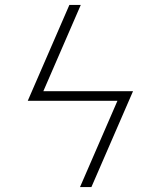

<svg xmlns="http://www.w3.org/2000/svg" viewBox="-20 -755 640 775"><path d="M303 0 454 -348H92L260 -735H306L155 -387H517L349 0Z"/></svg>

Font: Iosevka XLt Ex Obl
Style: Regular
Weight: 200
Width: 7
Italic angle: -9°
Monospace: yes
Designer: Belleve Invis
Foundry: Belleve Invis
Version: Version 32.5.0; ttfautohint (v1.8.4)